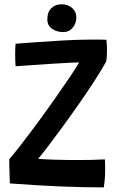

<svg xmlns="http://www.w3.org/2000/svg" viewBox="-20 -846 562 874"><path d="M452.5 7Q364 7 257.5 2.8Q151 -1.5 25 -11Q24.5 -23 23.8 -43.8Q23 -64.5 22.5 -86Q22 -107.5 22 -121Q47 -150 83 -196.8Q119 -243.5 158.8 -297.8Q198.5 -352 235.5 -404.8Q272.5 -457.5 300.5 -499.2Q328.5 -541 340 -562Q327 -562 293.8 -560.2Q260.5 -558.5 217.2 -555.8Q174 -553 130 -550Q86 -547 51 -544.5Q49 -567 49 -596.5Q49 -628.5 51 -647Q89.5 -650 146 -654Q202.5 -658 262 -661.5Q321.5 -665 369.5 -665.5Q378.5 -665.5 397.8 -665.8Q417 -666 436 -665.8Q455 -665.5 464 -665Q465.5 -656 466.2 -643.5Q467 -631 467 -619Q467 -602 466 -587.5Q465 -573 464 -567Q443.5 -529.5 410.5 -478.5Q377.5 -427.5 339.2 -372.8Q301 -318 263.8 -267.2Q226.5 -216.5 197.2 -178Q168 -139.5 153.5 -123Q179.5 -120.5 231 -119Q282.5 -117.5 335 -117.5Q365 -117.5 396.5 -118.2Q428 -119 457.5 -120.5Q458 -110 458.5 -93.5Q459 -77 458.5 -60Q458 -39 456 -20Q454 -1 452.5 7ZM260 -826.5Q289.5 -826.5 308.5 -809.5Q327.5 -792.5 327.5 -767.5Q327.5 -739.5 311 -719.8Q294.5 -700 268 -700Q238.5 -700 217 -715Q195.5 -730 195.5 -757.5Q195.5 -791.5 214 -809Q232.5 -826.5 260 -826.5Z"/></svg>

Font: Grandstander Medium
Style: Regular
Weight: 500
Designer: Tyler Finck
Foundry: Etcetera Type Co
Version: Version 1.200; ttfautohint (v1.8.3)